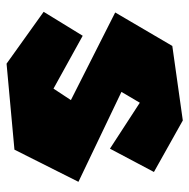

<svg xmlns="http://www.w3.org/2000/svg" viewBox="-16 -574 577 585"><g transform="rotate(90 272.5 -281.5)"><path d="M89 -245 16 -126 174 -13 436 -37 534 -232 260 -363 293 -419 433 -328 504 -462 347 -550 120 -518 18 -344 285 -209 250 -156Z"/></g></svg>

Font: Super Mario
Style: Regular
Weight: 400
Version: Version 1.0